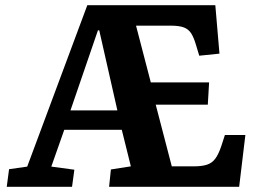

<svg xmlns="http://www.w3.org/2000/svg" viewBox="-20 -721 1002 741"><path d="M6 0 15 -68 85 -78 317 -701H811L827 -514L749 -506L736 -549Q728 -576 718 -592Q708 -608 690 -615Q672 -622 638 -622H505L562 -403H787L782 -317H581L643 -79H728Q759 -79 779 -85.5Q799 -92 811.5 -109.5Q824 -127 834 -157L848 -200H927L903 0H401L408 -67L485 -79L450 -220H228L178 -78L267 -66L258 0ZM252 -295H433L363 -604H358Z"/></svg>

Font: Literata
Style: Bold Italic
Weight: 700
Italic angle: -2°
Designer: Latin by Veronika Burian and Jose Scaglione. Greek by Irene Vlachou. Cyrillic by Vera Evstafieva
Foundry: TypeTogether
Version: Version 3.103;gftools[0.9.29]